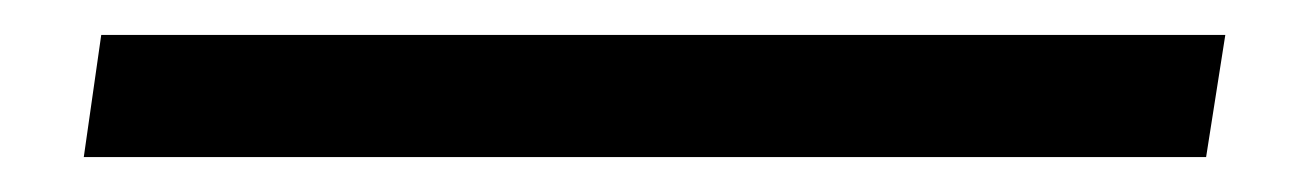

<svg xmlns="http://www.w3.org/2000/svg" viewBox="-20 50 749 110"><path d="M28 140 38 70H682L671 140Z"/></svg>

Font: Alumni Sans Thin ExtraBold
Style: Italic
Weight: 800
Italic angle: -8°
Version: Version 1.016